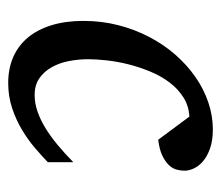

<svg xmlns="http://www.w3.org/2000/svg" viewBox="-56 -478 546 475"><g transform="rotate(90 217.5 -241.0)"><path d="M402.8 -423.8Q402.8 -414.1 399.9 -403.8Q397 -393.6 388.4 -384.8Q379.9 -376 365 -368.9Q350.1 -361.8 326.2 -358.9L269 -436Q242.2 -434.6 221.2 -421.1Q200.2 -407.7 184.3 -386.7Q168.5 -365.7 157.5 -339.1Q146.5 -312.5 139.6 -285.2Q132.8 -257.8 129.9 -231.9Q127 -206.1 127 -186Q127 -161.6 131.6 -137.9Q136.2 -114.3 146.7 -95.5Q157.2 -76.7 174.1 -64.9Q190.9 -53.2 215.8 -53.2Q235.8 -53.2 256.3 -60.3Q276.9 -67.4 297.6 -80.1Q318.4 -92.8 339.4 -110.4Q360.4 -127.9 381.8 -148.9V-85.9Q366.2 -70.8 346.2 -53.7Q326.2 -36.6 301.8 -22Q277.3 -7.3 248.3 2.4Q219.2 12.2 186 12.2Q150.4 12.2 121.8 -0.2Q93.3 -12.7 73.5 -36.4Q53.7 -60.1 43 -94.7Q32.2 -129.4 32.2 -173.8Q32.2 -218.8 42.7 -259.8Q53.2 -300.8 71.8 -336.4Q90.3 -372.1 115.7 -401.1Q141.1 -430.2 170.9 -450.9Q200.7 -471.7 233.9 -482.9Q267.1 -494.1 300.8 -494.1Q327.6 -494.1 347.2 -487.3Q366.7 -480.5 378.9 -470.2Q391.1 -460 397 -447.5Q402.8 -435.1 402.8 -423.8Z"/></g></svg>

Font: Charis SIL
Style: Italic
Weight: 400
Italic angle: -11°
Foundry: SIL International
Version: Version 4.112